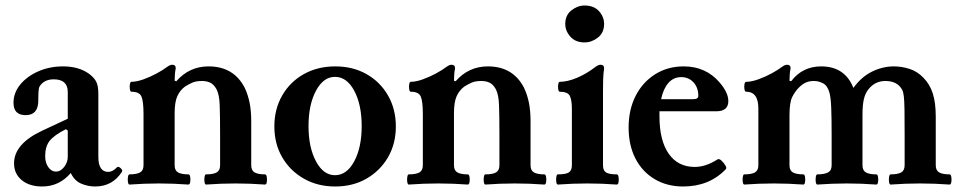

<svg xmlns="http://www.w3.org/2000/svg" viewBox="-20 -666 3485 697"><path d="M133 11Q87 11 59 -12Q31 -35 31 -73Q31 -144 134 -192L226 -235V-332Q226 -378 175 -378Q139 -378 123 -351Q119 -344 119 -301Q119 -248 73 -248Q29 -248 29 -293Q29 -329 53.5 -359Q78 -389 119 -407Q160 -425 209 -425Q265 -425 302 -399Q320 -386 328.5 -371Q337 -356 337 -326V-97Q337 -42 373 -42Q389 -42 405 -59Q410 -63 418 -55.5Q426 -48 423 -43Q389 11 325 11Q299 11 274.5 0.5Q250 -10 237 -38Q195 11 133 11ZM183 -43Q200 -43 213 -60Q226 -77 226 -97V-192L219 -197Q176 -175 160 -154.5Q144 -134 144 -99Q144 -75 155.5 -59Q167 -43 183 -43Z M450 4Q446 4 444.5 -5Q443 -14 444.5 -23.5Q446 -33 450 -33Q476 -33 488.5 -40Q501 -47 501 -66V-252Q501 -298 493.5 -315.5Q486 -333 457 -333Q453 -333 451.5 -342Q450 -351 451.5 -360Q453 -369 457 -369Q476 -369 501 -378Q526 -387 549 -399.5Q572 -412 585 -422Q597 -431 605 -431Q618 -431 618 -418Q614 -399 614 -373L620 -371Q667 -425 737 -425Q828 -425 868 -348Q880 -323 886 -293.5Q892 -264 892 -227V-66Q892 -47 904.5 -40Q917 -33 942 -33Q947 -33 948.5 -23.5Q950 -14 948.5 -5Q947 4 942 4Q915 2 888.5 1Q862 0 835 0Q808 0 781.5 1Q755 2 728 4Q724 4 722.5 -5Q721 -14 722.5 -23.5Q724 -33 728 -33Q754 -33 766.5 -40Q779 -47 779 -66V-173Q779 -249 777.5 -286Q776 -323 766 -342Q756 -360 743 -366Q730 -372 713 -372Q691 -372 677 -365.5Q663 -359 652 -352Q634 -339 624 -317.5Q614 -296 614 -255V-66Q614 -47 626.5 -40Q639 -33 664 -33Q669 -33 670.5 -23.5Q672 -14 670.5 -5Q669 4 664 4Q637 2 610.5 1Q584 0 557 0Q530 0 503.5 1Q477 2 450 4Z M1197 11Q1133 11 1083 -17.5Q1033 -46 1004.5 -95Q976 -144 976 -207Q976 -270 1004.5 -319.5Q1033 -369 1083 -397Q1133 -425 1197 -425Q1261 -425 1310.5 -397Q1360 -369 1388.5 -319.5Q1417 -270 1417 -207Q1417 -144 1388.5 -95Q1360 -46 1310.5 -17.5Q1261 11 1197 11ZM1196 -30Q1239 -30 1266 -80.5Q1293 -131 1293 -208Q1293 -286 1266 -336.5Q1239 -387 1196 -387Q1154 -387 1127 -336.5Q1100 -286 1100 -208Q1100 -131 1127 -80.5Q1154 -30 1196 -30Z M1464 4Q1460 4 1458.5 -5Q1457 -14 1458.5 -23.5Q1460 -33 1464 -33Q1490 -33 1502.5 -40Q1515 -47 1515 -66V-252Q1515 -298 1507.5 -315.5Q1500 -333 1471 -333Q1467 -333 1465.5 -342Q1464 -351 1465.5 -360Q1467 -369 1471 -369Q1490 -369 1515 -378Q1540 -387 1563 -399.5Q1586 -412 1599 -422Q1611 -431 1619 -431Q1632 -431 1632 -418Q1628 -399 1628 -373L1634 -371Q1681 -425 1751 -425Q1842 -425 1882 -348Q1894 -323 1900 -293.5Q1906 -264 1906 -227V-66Q1906 -47 1918.5 -40Q1931 -33 1956 -33Q1961 -33 1962.5 -23.5Q1964 -14 1962.5 -5Q1961 4 1956 4Q1929 2 1902.5 1Q1876 0 1849 0Q1822 0 1795.5 1Q1769 2 1742 4Q1738 4 1736.5 -5Q1735 -14 1736.5 -23.5Q1738 -33 1742 -33Q1768 -33 1780.5 -40Q1793 -47 1793 -66V-173Q1793 -249 1791.5 -286Q1790 -323 1780 -342Q1770 -360 1757 -366Q1744 -372 1727 -372Q1705 -372 1691 -365.5Q1677 -359 1666 -352Q1648 -339 1638 -317.5Q1628 -296 1628 -255V-66Q1628 -47 1640.5 -40Q1653 -33 1678 -33Q1683 -33 1684.5 -23.5Q1686 -14 1684.5 -5Q1683 4 1678 4Q1651 2 1624.5 1Q1598 0 1571 0Q1544 0 1517.5 1Q1491 2 1464 4Z M2102 -512Q2069 -512 2050.5 -533Q2032 -554 2032 -579Q2032 -611 2054.5 -628.5Q2077 -646 2102 -646Q2136 -646 2154.5 -625.5Q2173 -605 2173 -579Q2173 -547 2150.5 -529.5Q2128 -512 2102 -512ZM2005 4Q2001 4 1999.5 -5Q1998 -14 1999.5 -23.5Q2001 -33 2005 -33Q2034 -33 2045 -40Q2056 -47 2056 -66V-272Q2056 -303 2048.5 -318Q2041 -333 2012 -333Q2008 -333 2006.5 -342Q2005 -351 2006.5 -360Q2008 -369 2012 -369Q2040 -369 2074.5 -383.5Q2109 -398 2140 -422Q2152 -431 2160 -431Q2173 -431 2173 -418Q2170 -397 2169.5 -375.5Q2169 -354 2169 -333V-66Q2169 -47 2180 -40Q2191 -33 2219 -33Q2224 -33 2225.5 -23.5Q2227 -14 2225.5 -5Q2224 4 2219 4Q2192 2 2165.5 1Q2139 0 2112 0Q2085 0 2058.5 1Q2032 2 2005 4Z M2460 11Q2401 11 2356 -16Q2311 -43 2286.5 -91Q2262 -139 2262 -203Q2262 -268 2287.5 -318Q2313 -368 2358.5 -396.5Q2404 -425 2462 -425Q2542 -425 2592 -367Q2624 -330 2624 -299Q2624 -262 2580 -262H2374Q2374 -254 2374 -244Q2374 -156 2407.5 -108Q2441 -60 2502 -60Q2542 -60 2584 -87Q2590 -91 2598.5 -83.5Q2607 -76 2613 -66Q2619 -56 2615 -52Q2555 11 2460 11ZM2453 -386Q2425 -386 2406.5 -365Q2388 -344 2380 -306H2497Q2515 -306 2515 -318Q2515 -348 2497.5 -367Q2480 -386 2453 -386Z M2682 4Q2678 4 2676.5 -5Q2675 -14 2676.5 -23.5Q2678 -33 2682 -33Q2708 -33 2720.5 -40Q2733 -47 2733 -66V-272Q2733 -333 2689 -333Q2684 -333 2682.5 -342Q2681 -351 2682.5 -360Q2684 -369 2689 -369Q2708 -369 2733 -378Q2758 -387 2781 -399.5Q2804 -412 2817 -422Q2829 -431 2837 -431Q2850 -431 2850 -418Q2846 -399 2846 -373L2852 -371Q2893 -425 2961 -425Q3047 -425 3078 -347Q3108 -388 3146.5 -406.5Q3185 -425 3225 -425Q3253 -425 3281.5 -416Q3310 -407 3332 -384Q3355 -361 3366 -327.5Q3377 -294 3377 -242V-66Q3377 -47 3389.5 -40Q3402 -33 3427 -33Q3432 -33 3433.5 -23.5Q3435 -14 3433.5 -5Q3432 4 3427 4Q3400 2 3373.5 1Q3347 0 3320 0Q3293 0 3266.5 1Q3240 2 3213 4Q3209 4 3207.5 -5Q3206 -14 3207.5 -23.5Q3209 -33 3213 -33Q3239 -33 3251.5 -40Q3264 -47 3264 -66V-173Q3264 -234 3263.5 -267.5Q3263 -301 3261 -317Q3259 -333 3255 -340Q3238 -372 3194 -372Q3156 -372 3132 -341Q3121 -327 3116 -306Q3111 -285 3111 -249V-66Q3111 -47 3123.5 -40Q3136 -33 3161 -33Q3166 -33 3167.5 -23.5Q3169 -14 3167.5 -5Q3166 4 3161 4Q3135 2 3108 1Q3081 0 3054 0Q3028 0 3001 1Q2974 2 2947 4Q2943 4 2941.5 -5Q2940 -14 2941.5 -23.5Q2943 -33 2947 -33Q2973 -33 2986 -40Q2999 -47 2999 -66V-174Q2999 -238 2997.5 -275Q2996 -312 2991 -330Q2984 -355 2968 -363.5Q2952 -372 2935 -372Q2917 -372 2904.5 -366Q2892 -360 2880 -348Q2866 -334 2856 -314Q2846 -294 2846 -247V-66Q2846 -47 2858.5 -40Q2871 -33 2896 -33Q2901 -33 2902.5 -23.5Q2904 -14 2902.5 -5Q2901 4 2896 4Q2869 2 2842.5 1Q2816 0 2789 0Q2762 0 2735.5 1Q2709 2 2682 4Z"/></svg>

Font: Junicode
Style: Bold
Weight: 700
Designer: Peter S. Baker
Version: Version 2.100; ttfautohint (v1.8.4)